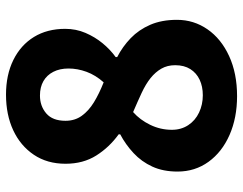

<svg xmlns="http://www.w3.org/2000/svg" viewBox="-105 -690 809 639"><g transform="rotate(-90 299.5 -370.5)"><path d="M299 14Q227 14 170 -11Q113 -36 80.5 -81Q48 -126 48 -184Q48 -232 64.5 -268Q81 -304 109.5 -330.5Q138 -357 172 -375V-380Q129 -411 101.5 -454.5Q74 -498 74 -557Q74 -618 104 -662.5Q134 -707 185.5 -731Q237 -755 304 -755Q370 -755 419.5 -730.5Q469 -706 496 -662Q523 -618 523 -558Q523 -522 509.5 -490.5Q496 -459 475 -433.5Q454 -408 429 -390V-385Q464 -367 492 -340Q520 -313 536.5 -275Q553 -237 553 -186Q553 -130 521.5 -84.5Q490 -39 432.5 -12.5Q375 14 299 14ZM345 -430Q369 -457 380 -487Q391 -517 391 -547Q391 -576 380 -597.5Q369 -619 349 -630.5Q329 -642 301 -642Q266 -642 241.5 -621Q217 -600 217 -557Q217 -526 233.5 -503Q250 -480 278.5 -462.5Q307 -445 345 -430ZM302 -100Q331 -100 353.5 -110.5Q376 -121 389 -141.5Q402 -162 402 -192Q402 -218 390.5 -238Q379 -258 359 -274Q339 -290 310 -303.5Q281 -317 246 -332Q220 -309 203.5 -275Q187 -241 187 -203Q187 -172 202.5 -148.5Q218 -125 244.5 -112.5Q271 -100 302 -100Z"/></g></svg>

Font: Noto Sans TC Thin ExtraBold
Style: Regular
Weight: 800
Version: Version 2.004-H2;hotconv 1.0.118;makeotfexe 2.5.65603